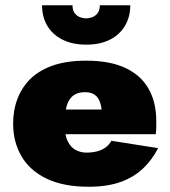

<svg xmlns="http://www.w3.org/2000/svg" viewBox="-20 -701 649 731"><path d="M136 -190H573Q575 -206 575 -219.5Q575 -233 575 -239Q575 -312 545.5 -363.5Q516 -415 457 -442.5Q398 -470 308 -470Q224 -470 166.5 -446Q109 -422 76.5 -379Q44 -336 34 -279Q32 -267 31 -255Q30 -243 30 -230Q30 -161 61.5 -106.5Q93 -52 157 -21Q221 10 318 10Q388 10 438.5 -8Q489 -26 524 -59Q559 -92 582 -137L404 -165Q396 -150 382.5 -140Q369 -130 350.5 -125Q332 -120 308 -120Q288 -120 269 -129.5Q250 -139 238 -163Q226 -187 226 -230L228 -250Q228 -283 236.5 -305.5Q245 -328 261.5 -339Q278 -350 303 -350Q323 -350 336 -343Q349 -336 356.5 -321.5Q364 -307 367 -284H136ZM140 -681Q140 -637 160 -603Q180 -569 218 -550Q256 -531 308 -531Q361 -531 398.5 -550Q436 -569 456 -603Q476 -637 476 -681H360Q360 -661 351 -650Q342 -639 330 -635Q318 -631 308 -631Q298 -631 286 -635Q274 -639 265 -650Q256 -661 256 -681Z"/></svg>

Font: Jost Black
Style: Regular
Weight: 900
Version: Version 3.710